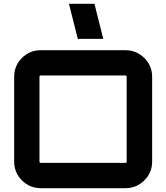

<svg xmlns="http://www.w3.org/2000/svg" viewBox="-20 -982 868 1002"><path d="M193 -720H635Q692 -720 733 -679.5Q774 -639 774 -581V-139Q774 -81 733 -40.5Q692 0 635 0H193Q135 0 94.5 -40.5Q54 -81 54 -139V-581Q54 -639 94.5 -679.5Q135 -720 193 -720ZM193 -132H635Q641 -132 641 -139V-581Q641 -588 635 -588H193Q186 -588 186 -581V-139Q186 -132 193 -132ZM473 -962 519 -779H386L340 -962Z"/></svg>

Font: Orbitron
Style: Bold
Weight: 700
Designer: Matt McInerney
Foundry: Matt McInerney
Version: Version 001.001